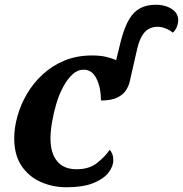

<svg xmlns="http://www.w3.org/2000/svg" viewBox="-20 -780 772 810"><path d="M261 10Q201 10 150.5 -13Q100 -36 70 -81.5Q40 -127 40 -197Q40 -241 53.5 -289.5Q67 -338 93.5 -383.5Q120 -429 160 -466Q200 -503 252 -524.5Q304 -546 369 -546Q401 -546 426 -540.5Q451 -535 470 -526L490 -608Q505 -665 524.5 -698Q544 -731 571.5 -745.5Q599 -760 638 -760Q662 -760 683.5 -752.5Q705 -745 718.5 -730.5Q732 -716 732 -694Q732 -683 726.5 -668Q721 -653 709 -642Q698 -652 680 -659.5Q662 -667 645 -667Q624 -667 607.5 -658Q591 -649 579 -628.5Q567 -608 559 -575L528 -439Q524 -419 512 -400Q500 -381 475 -368.5Q450 -356 406 -356Q406 -409 387.5 -447.5Q369 -486 333 -486Q307 -486 285.5 -466Q264 -446 246.5 -413.5Q229 -381 217.5 -342Q206 -303 199.5 -264.5Q193 -226 193 -195Q193 -134 221 -100Q249 -66 303 -66Q356 -66 389 -92Q422 -118 443 -148Q449 -142 453.5 -130.5Q458 -119 458 -104Q458 -78 437.5 -51.5Q417 -25 373.5 -7.5Q330 10 261 10Z"/></svg>

Font: Noto Serif
Style: Italic
Weight: 400
Italic angle: -12°
Designer: Monotype Design Team
Foundry: Monotype Imaging Inc.
Version: Version 2.013